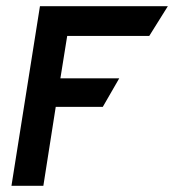

<svg xmlns="http://www.w3.org/2000/svg" viewBox="-20 -600 562 620"><path d="M17 0H120L160 -255H312L365 -347H175L197 -484H462L522 -580H109Z"/></svg>

Font: Charger Sport
Style: BlkNrwObl
Weight: 900
Designer: Jasper
Foundry: Cannot Into Space Fonts
Version: Version 1.1